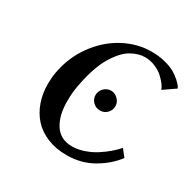

<svg xmlns="http://www.w3.org/2000/svg" viewBox="-150 -811 977 975"><g transform="rotate(30 339.0 -323.5)"><path d="M617.2 -126 620.1 -122.1Q579.1 -66.9 511 -27.3Q442.9 12.2 357.9 12.2Q294.4 12.2 243.9 -8.5Q193.4 -29.3 161.1 -65.4Q128.9 -101.6 112.1 -149.7Q95.2 -197.8 95.2 -253.9Q95.2 -289.1 101.1 -323.2Q118.2 -419.4 173.8 -496.8Q229.5 -574.2 307.9 -616.7Q386.2 -659.2 471.2 -659.2Q514.2 -659.2 551 -649.7Q587.9 -640.1 609.9 -627.2Q631.8 -614.3 648.2 -599.4Q664.6 -584.5 670.9 -575.4Q677.2 -566.4 678.2 -563L608.9 -515.1Q606.4 -526.4 594.5 -542.7Q582.5 -559.1 563.7 -576.4Q544.9 -593.8 515.9 -606Q486.8 -618.2 456.1 -618.2Q437.5 -618.2 418.7 -613Q399.9 -607.9 377.7 -595.7Q355.5 -583.5 334.7 -560.8Q314 -538.1 294.7 -506.3Q275.4 -474.6 258.8 -425.8Q243.2 -379.4 231.9 -317.9Q224.1 -275.9 224.1 -228Q224.1 -142.6 257.8 -91.3Q291.5 -40 359.9 -40Q393.1 -40 429.2 -52.5Q465.3 -64.9 495.1 -84.2Q524.9 -103.5 548.3 -123.8Q571.8 -144 587.9 -163.1ZM392.1 -269Q366.2 -269 349.6 -286.1Q333 -303.2 333 -326.2Q333 -349.6 350.3 -367.2Q367.7 -384.8 392.1 -384.8Q413.6 -384.8 431.4 -367.4Q449.2 -350.1 449.2 -326.2Q449.2 -303.2 432.6 -286.1Q416 -269 392.1 -269Z"/></g></svg>

Font: Linux Libertine G
Style: Bold Italic
Weight: 700
Italic angle: -11.5°
Designer: Philipp H. Poll
Foundry: Philipp H. Poll
Version: Version 4.1.0